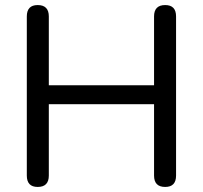

<svg xmlns="http://www.w3.org/2000/svg" viewBox="-20 -732 802 759"><path d="M129 7Q86 7 86 -38V-667Q86 -712 129 -712Q173 -712 173 -667V-395H589V-667Q589 -712 633 -712Q676 -712 676 -667V-38Q676 7 633 7Q589 7 589 -38V-320H173V-38Q173 7 129 7Z"/></svg>

Font: Chiron GoRound TC N
Style: Regular
Weight: 350
Designer: Ryoko NISHIZUKA 西塚涼子 (kana, bopomofo & ideographs); Paul D. Hunt (Latin, Greek & Cyrillic); Sandoll Communications 산돌커뮤니
Foundry: Adobe
Version: Version 1.000;hotconv 1.1.1;makeotfexe 2.6.0